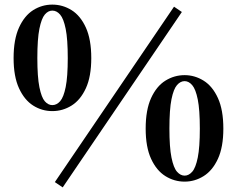

<svg xmlns="http://www.w3.org/2000/svg" viewBox="-20 -778 1028 833"><path d="M207 -296Q162 -296 124 -320Q86 -344 62.5 -395Q39 -446 39 -526Q39 -607 62.5 -658.5Q86 -710 124 -734Q162 -758 207 -758Q252 -758 290.5 -734Q329 -710 352.5 -658.5Q376 -607 376 -526Q376 -446 352.5 -395Q329 -344 290.5 -320Q252 -296 207 -296ZM207 -322Q226 -322 241 -339Q256 -356 265 -400.5Q274 -445 274 -526Q274 -608 265 -652.5Q256 -697 241 -714.5Q226 -732 207 -732Q189 -732 174.5 -715Q160 -698 151 -653.5Q142 -609 142 -526Q142 -444 151 -399.5Q160 -355 174.5 -338.5Q189 -322 207 -322ZM781 10Q736 10 697.5 -14Q659 -38 635.5 -89Q612 -140 612 -220Q612 -301 635.5 -352.5Q659 -404 697.5 -428Q736 -452 781 -452Q825 -452 863.5 -428Q902 -404 925.5 -352.5Q949 -301 949 -220Q949 -140 925.5 -89Q902 -38 863.5 -14Q825 10 781 10ZM781 -16Q799 -16 814 -33Q829 -50 838 -94.5Q847 -139 847 -220Q847 -302 838 -346.5Q829 -391 814 -408.5Q799 -426 781 -426Q763 -426 748 -409Q733 -392 724 -347.5Q715 -303 715 -220Q715 -139 724 -94.5Q733 -50 748 -33Q763 -16 781 -16ZM252 35 218 12 735 -749 769 -726Z"/></svg>

Font: Early Summer Mincho Heavy
Style: Regular
Weight: 900
Designer: GuiWonder
Version: Version 1.002